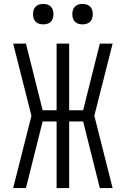

<svg xmlns="http://www.w3.org/2000/svg" viewBox="-20 -957 640 977"><path d="M47 0 140 -368 47 -735H112L197 -396H268V-735H332V-396H403L488 -735H553L460 -368L553 0H488L403 -339H332V0H268V-339H197L112 0ZM400 -833Q389 -833 379 -836Q369 -839 361.5 -846.5Q354 -854 351 -864Q348 -874 348 -885Q348 -896 351 -906Q354 -916 361.5 -923.5Q369 -931 379 -934Q389 -937 400 -937Q411 -937 421 -934Q431 -931 438.5 -923.5Q446 -916 449 -906Q452 -896 452 -885Q452 -874 449 -864Q446 -854 438.5 -846.5Q431 -839 421 -836Q411 -833 400 -833ZM200 -833Q189 -833 179 -836Q169 -839 161.5 -846.5Q154 -854 151 -864Q148 -874 148 -885Q148 -896 151 -906Q154 -916 161.5 -923.5Q169 -931 179 -934Q189 -937 200 -937Q211 -937 221 -934Q231 -931 238.5 -923.5Q246 -916 249 -906Q252 -896 252 -885Q252 -874 249 -864Q246 -854 238.5 -846.5Q231 -839 221 -836Q211 -833 200 -833Z"/></svg>

Font: Iosevka Custom Light Extended
Style: Regular
Weight: 300
Width: 7
Monospace: yes
Designer: Belleve Invis
Foundry: Belleve Invis
Version: Version 11.2.4; ttfautohint (v1.8.4)